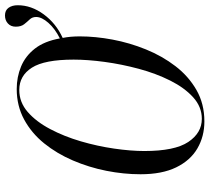

<svg xmlns="http://www.w3.org/2000/svg" viewBox="-54 -756 821 752"><g transform="rotate(-90 356.0 -379.5)"><path d="M257 11Q198 11 151 -16.5Q104 -44 77 -99.5Q50 -155 50 -239Q50 -305 63.5 -373Q77 -441 104 -504Q131 -567 171 -616.5Q211 -666 264.5 -695Q318 -724 384 -724Q431 -724 472 -707Q513 -690 542 -653Q571 -616 582 -555Q620 -574 643 -600Q666 -626 666 -648Q666 -663 656.5 -673Q647 -683 637.5 -695Q628 -707 628 -728Q628 -747 640.5 -758.5Q653 -770 672 -770Q692 -770 702 -756Q712 -742 712 -720Q712 -667 676.5 -618.5Q641 -570 584 -544Q590 -514 590 -477Q590 -416 577.5 -349Q565 -282 539 -218Q513 -154 473.5 -102.5Q434 -51 380 -20Q326 11 257 11ZM267 1Q314 1 351.5 -33Q389 -67 417 -123Q445 -179 463 -246Q481 -313 490 -379.5Q499 -446 499 -501Q499 -615 467.5 -664.5Q436 -714 380 -714Q332 -714 294 -681Q256 -648 227 -593Q198 -538 179 -473Q160 -408 150.5 -342.5Q141 -277 141 -224Q141 -105 176.5 -52Q212 1 267 1Z"/></g></svg>

Font: Noto Serif Display ExtraCondensed
Style: Italic
Weight: 400
Width: 2
Italic angle: -12°
Designer: Monotype Design Team
Foundry: Monotype Imaging Inc.
Version: Version 2.009